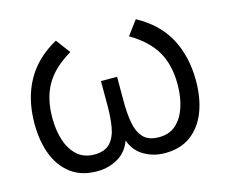

<svg xmlns="http://www.w3.org/2000/svg" viewBox="-85 -670 946 800"><g transform="rotate(-15 388.0 -270.0)"><path d="M242 15.5Q174.5 15.5 129.5 -18.2Q84.5 -52 62.2 -110.2Q40 -168.5 40 -243Q40 -348.5 83 -427Q126 -505.5 215.5 -555L261.5 -493.5Q185 -448.5 151.5 -390Q118 -331.5 118 -247.5Q118 -192.5 132.5 -149Q147 -105.5 176 -80.2Q205 -55 249 -55Q294.5 -55 317 -79.8Q339.5 -104.5 346.5 -145.5Q353.5 -186.5 353.5 -234.5V-343.5H423V-234.5Q423 -187 430 -146Q437 -105 459.2 -80Q481.5 -55 527.5 -55Q572.5 -55 601.2 -81Q630 -107 644.2 -150.5Q658.5 -194 658.5 -247.5Q658.5 -333 624.2 -391.2Q590 -449.5 514.5 -493.5L560.5 -555Q652.5 -505 694.5 -425.8Q736.5 -346.5 736.5 -242.5Q736.5 -167.5 713.8 -109Q691 -50.5 646.2 -17.5Q601.5 15.5 535 15.5Q479.5 15.5 436.5 -13.5Q404 -35.5 388.5 -77.5Q373 -35.5 340.5 -13.5Q297.5 15.5 242 15.5Z"/></g></svg>

Font: Cns Manrope
Style: Regular
Weight: 400
Designer: Mikhail Sharanda
Foundry: Mikhail Sharanda
Version: Version 4.504